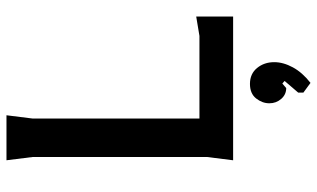

<svg xmlns="http://www.w3.org/2000/svg" viewBox="-213 -527 979 593"><g transform="rotate(-90 276.5 -230.5)"><path d="M78 0 88 -80V-620L78 -700H217L207 -620V-104H462L522 -114V0ZM317 239 287 217V201L323 159L315 152L301 164Q281 164 267.5 148.5Q254 133 254 112Q254 90 269 71Q284 52 314 52Q345 52 363 74Q381 96 381 127Q381 155 365 184.5Q349 214 317 239Z"/></g></svg>

Font: AR One Sans SemiBold
Style: Regular
Weight: 600
Designer: Niteesh Yadav
Foundry: Niteesh Yadav
Version: Version 1.001;gftools[0.9.33]